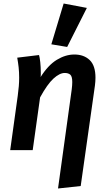

<svg xmlns="http://www.w3.org/2000/svg" viewBox="-20 -854 621 1092"><path d="M211 -416Q254 -484 303.5 -514Q353 -544 403 -544Q457 -544 490 -512.5Q523 -481 523 -412Q523 -392 520 -368L439 204L310 218L388 -346Q391 -370 391 -387Q391 -419 380 -429Q369 -439 348 -439Q319 -439 284 -407Q249 -375 208 -300L166 0H38L81 -310Q85 -339 87 -364Q89 -389 89 -412Q89 -444 86 -471Q83 -498 78 -526L202 -541Q206 -528 209 -500Q212 -472 212 -443V-428Q212 -422 211 -416ZM272 -602 342 -834 474 -809 362 -587Z"/></svg>

Font: Xgbmvzvtohvqztyvzapvmeyoton
Style: Regular
Weight: 500
Italic angle: -8°
Designer: Carrois Corporate & Edenspiekermann
Foundry: Carrois Corporate GbR & Edenspiekermann AG
Version: Version 2.001